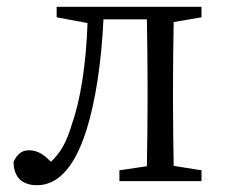

<svg xmlns="http://www.w3.org/2000/svg" viewBox="-20 -534 662 566"><path d="M574 -483V-514H147V-483L238 -466C234 -349 218 -241 192 -168C176 -114 158 -83 130 -57C110 -78 91 -91 65 -91C43 -91 30 -78 20 -57C20 -11 46 12 89 12C140 12 195 -24 235 -151C261 -233 279 -349 285 -477H413C414 -422 415 -341 415 -286V-228C415 -176 414 -100 413 -44L332 -32V0H574V-32L492 -45C491 -100 490 -176 490 -228V-286C490 -338 491 -414 492 -469Z"/></svg>

Font: Shippori Mincho
Style: Regular
Weight: 400
Designer: Bonji Tadano  Ryoko NISHIZUKA  (kana & ideographs); Frank Grießhammer (Latin, Greek & Cyrillic); Wenlong ZHANG  (bopomof
Foundry: Adobe Systems Incorporated
Version: Version 1.003;PS 1.001;hotconv 16.6.54;makeotf.lib2.5.65590